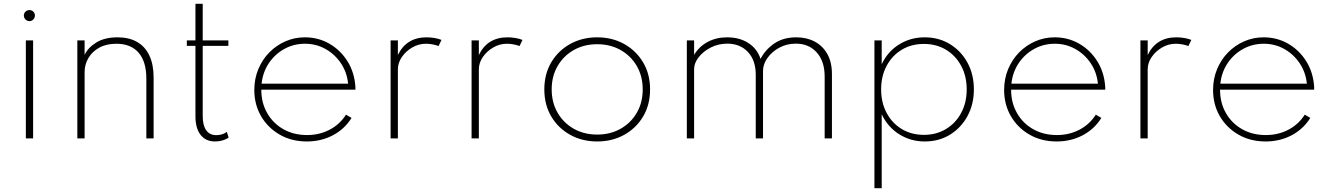

<svg xmlns="http://www.w3.org/2000/svg" viewBox="-20 -723 6956 1003"><path d="M115 0V-512H153V0ZM134 -612.5Q126 -612.5 119.2 -616.5Q112.5 -620.5 108.5 -627.2Q104.5 -634 104.5 -642Q104.5 -650 108.5 -656.5Q112.5 -663 119.2 -666.8Q126 -670.5 134 -670.5Q142 -670.5 148.2 -666.8Q154.5 -663 158.5 -656.5Q162.5 -650 162.5 -642Q162.5 -634 158.5 -627.2Q154.5 -620.5 148.2 -616.5Q142 -612.5 134 -612.5Z M384 0V-512H422V-436.5Q439 -473.5 482.8 -500.8Q526.5 -528 594.5 -528Q654 -528 696 -504Q738 -480 760.2 -433Q782.5 -386 782.5 -317.5V0H744.5V-312Q744.5 -401.5 703.8 -448Q663 -494.5 588 -494.5Q535.5 -494.5 498.2 -473.8Q461 -453 441.5 -419.2Q422 -385.5 422 -347V0Z M1104 16Q1054.5 16 1027.8 -18.5Q1001 -53 1001 -115.5V-483.5H956V-512H1001V-703H1039V-512H1173V-483.5H1039V-116.5Q1039 -68 1057.2 -42.5Q1075.5 -17 1110 -17Q1142.5 -17 1165 -34L1174.5 -4Q1161.5 5 1142.8 10.5Q1124 16 1104 16Z M1583 16Q1503 16 1441 -19.8Q1379 -55.5 1343.8 -116.2Q1308.5 -177 1308.5 -253Q1308.5 -311 1329.2 -361.2Q1350 -411.5 1386.5 -448.8Q1423 -486 1470.8 -507Q1518.5 -528 1572.5 -528Q1643 -528 1701 -494.5Q1759 -461 1795.2 -403Q1831.5 -345 1836.5 -270.5Q1837 -266 1836.8 -262.5Q1836.5 -259 1836.5 -254.5H1345Q1345 -186 1375.8 -132.2Q1406.5 -78.5 1460.5 -48Q1514.5 -17.5 1584 -17.5Q1649 -17.5 1702.2 -45.5Q1755.5 -73.5 1787.5 -124L1816.5 -107Q1780 -48.5 1718.8 -16.2Q1657.5 16 1583 16ZM1346.5 -286H1798.5Q1792.5 -345.5 1760.8 -392.8Q1729 -440 1680.2 -467.2Q1631.5 -494.5 1573.5 -494.5Q1514.5 -494.5 1465.2 -467.2Q1416 -440 1384.5 -393Q1353 -346 1346.5 -286Z M2020.5 0V-512H2058.5V-435.5Q2080.5 -481.5 2118 -504.8Q2155.5 -528 2208 -528Q2229 -528 2249.8 -524.5Q2270.5 -521 2286.5 -514.5L2271 -482.5Q2257 -488 2239.2 -491.2Q2221.5 -494.5 2205 -494.5Q2167.5 -494.5 2134 -475.2Q2100.5 -456 2079.5 -425.5Q2058.5 -395 2058.5 -360.5V0Z M2443.5 0V-512H2481.5V-435.5Q2503.5 -481.5 2541 -504.8Q2578.5 -528 2631 -528Q2652 -528 2672.8 -524.5Q2693.5 -521 2709.5 -514.5L2694 -482.5Q2680 -488 2662.2 -491.2Q2644.5 -494.5 2628 -494.5Q2590.5 -494.5 2557 -475.2Q2523.5 -456 2502.5 -425.5Q2481.5 -395 2481.5 -360.5V0Z M3099.5 16Q3021.5 16 2959 -18.5Q2896.5 -53 2860 -114.2Q2823.5 -175.5 2823.5 -256Q2823.5 -336.5 2860 -397.8Q2896.5 -459 2959 -493.5Q3021.5 -528 3099.5 -528Q3178 -528 3240.2 -493.5Q3302.5 -459 3339.2 -397.8Q3376 -336.5 3376 -256Q3376 -175.5 3339.5 -114.2Q3303 -53 3240.5 -18.5Q3178 16 3099.5 16ZM3099.5 -20Q3168.5 -20 3222.2 -50.5Q3276 -81 3306.8 -134.2Q3337.5 -187.5 3337.5 -256Q3337.5 -324.5 3306.8 -377.8Q3276 -431 3222.2 -461.5Q3168.5 -492 3099.5 -492Q3031 -492 2977.2 -461.5Q2923.5 -431 2892.8 -377.8Q2862 -324.5 2862 -256Q2862 -187.5 2892.8 -134.2Q2923.5 -81 2977.2 -50.5Q3031 -20 3099.5 -20Z M3568 0V-512H3606V-436.5Q3632.5 -480.5 3677.2 -504.2Q3722 -528 3778.5 -528Q3843.5 -528 3889.8 -498Q3936 -468 3953 -415.5Q3979 -465 4025.8 -496.5Q4072.5 -528 4139.5 -528Q4193.5 -528 4235.5 -506Q4277.5 -484 4301.8 -441.2Q4326 -398.5 4326 -335.5V0H4288V-324Q4288 -402.5 4246.8 -448.8Q4205.5 -495 4137.5 -495Q4089.5 -495 4050.8 -473.8Q4012 -452.5 3989 -420Q3966 -387.5 3966 -353.5V0H3928V-333Q3928 -408 3887 -451.5Q3846 -495 3779.5 -495Q3732.5 -495 3693 -474.8Q3653.5 -454.5 3629.8 -424Q3606 -393.5 3606 -362.5V0Z M4548 260V-512H4586V-387.5Q4617 -453.5 4676.8 -490.8Q4736.5 -528 4810.5 -528Q4884.5 -528 4942.5 -492.5Q5000.5 -457 5034 -395.8Q5067.5 -334.5 5067.5 -256Q5067.5 -178 5034 -116.5Q5000.5 -55 4942.8 -19.5Q4885 16 4811 16Q4737 16 4677.2 -21.8Q4617.5 -59.5 4586 -126V260ZM4806.5 -18.5Q4871 -18.5 4921.8 -49Q4972.5 -79.5 5001.2 -133.2Q5030 -187 5030 -256Q5030 -325.5 5001 -379.2Q4972 -433 4921.8 -463.2Q4871.5 -493.5 4806.5 -493.5Q4741 -493.5 4690.8 -463.2Q4640.5 -433 4611.8 -379.2Q4583 -325.5 4583 -256Q4583 -187 4611.8 -133Q4640.5 -79 4691 -48.8Q4741.5 -18.5 4806.5 -18.5Z M5500 16Q5420 16 5358 -19.8Q5296 -55.5 5260.8 -116.2Q5225.5 -177 5225.5 -253Q5225.5 -311 5246.2 -361.2Q5267 -411.5 5303.5 -448.8Q5340 -486 5387.8 -507Q5435.5 -528 5489.5 -528Q5560 -528 5618 -494.5Q5676 -461 5712.2 -403Q5748.5 -345 5753.5 -270.5Q5754 -266 5753.8 -262.5Q5753.5 -259 5753.5 -254.5H5262Q5262 -186 5292.8 -132.2Q5323.5 -78.5 5377.5 -48Q5431.5 -17.5 5501 -17.5Q5566 -17.5 5619.2 -45.5Q5672.5 -73.5 5704.5 -124L5733.5 -107Q5697 -48.5 5635.8 -16.2Q5574.5 16 5500 16ZM5263.5 -286H5715.5Q5709.5 -345.5 5677.8 -392.8Q5646 -440 5597.2 -467.2Q5548.5 -494.5 5490.5 -494.5Q5431.5 -494.5 5382.2 -467.2Q5333 -440 5301.5 -393Q5270 -346 5263.5 -286Z M5937.5 0V-512H5975.5V-435.5Q5997.5 -481.5 6035 -504.8Q6072.5 -528 6125 -528Q6146 -528 6166.8 -524.5Q6187.5 -521 6203.5 -514.5L6188 -482.5Q6174 -488 6156.2 -491.2Q6138.5 -494.5 6122 -494.5Q6084.5 -494.5 6051 -475.2Q6017.5 -456 5996.5 -425.5Q5975.5 -395 5975.5 -360.5V0Z M6591.5 16Q6511.5 16 6449.5 -19.8Q6387.5 -55.5 6352.2 -116.2Q6317 -177 6317 -253Q6317 -311 6337.8 -361.2Q6358.5 -411.5 6395 -448.8Q6431.5 -486 6479.2 -507Q6527 -528 6581 -528Q6651.5 -528 6709.5 -494.5Q6767.5 -461 6803.8 -403Q6840 -345 6845 -270.5Q6845.5 -266 6845.2 -262.5Q6845 -259 6845 -254.5H6353.5Q6353.5 -186 6384.2 -132.2Q6415 -78.5 6469 -48Q6523 -17.5 6592.5 -17.5Q6657.5 -17.5 6710.8 -45.5Q6764 -73.5 6796 -124L6825 -107Q6788.5 -48.5 6727.2 -16.2Q6666 16 6591.5 16ZM6355 -286H6807Q6801 -345.5 6769.2 -392.8Q6737.5 -440 6688.8 -467.2Q6640 -494.5 6582 -494.5Q6523 -494.5 6473.8 -467.2Q6424.5 -440 6393 -393Q6361.5 -346 6355 -286Z"/></svg>

Font: Spartan Thin ExtraLight
Style: Regular
Weight: 250
Version: Version 1.004